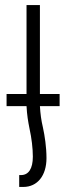

<svg xmlns="http://www.w3.org/2000/svg" viewBox="-20 -507 263 760"><path d="M6 -135V-87H85C87 -51 91 -27 97 3C105 39 110 80 110 113C110 161 93 186 63 186H56V233H72C129 233 164 187 164 119C164 75 157 30 150 -2C143 -32 140 -55 138 -87H216V-135H138V-487H85V-135Z"/></svg>

Font: Noto Sans Armenian ExtraCondensed Light
Style: Regular
Weight: 300
Width: 2
Designer: Monotype Design Team
Foundry: Monotype Imaging Inc.
Version: Version 2.008